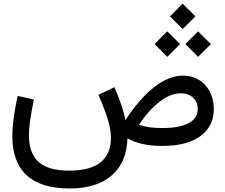

<svg xmlns="http://www.w3.org/2000/svg" viewBox="-20 -808 1248 1063"><path d="M921.4 -717.3 991.2 -787.6 1062 -717.3 991.2 -647ZM1006.3 -564 1076.7 -634.3 1147.5 -564 1076.7 -493.2ZM835.9 -564 906.2 -634.3 977.1 -564 906.2 -493.2ZM992.7 -389.2Q1043 -389.2 1081.5 -365.7Q1120.1 -342.3 1141.8 -300.3Q1163.6 -258.3 1163.6 -202.6Q1163.6 -108.9 1089.4 -54.4Q1015.1 0 877.9 0Q759.8 0 685.5 -42Q682.1 90.3 599.1 162.8Q516.1 235.4 365.2 235.4Q48.3 235.4 48.3 -55.7Q48.3 -98.6 55.4 -152.6Q62.5 -206.5 77.6 -276.9L167.5 -257.3Q152.8 -184.1 146.5 -138.9Q140.1 -93.8 140.1 -60.5Q140.1 41.5 194.1 89.1Q248 136.7 362.8 136.7Q594.2 136.7 594.2 -45.9Q594.2 -86.9 578.9 -140.4Q563.5 -193.8 524.9 -283.2L613.3 -325.2Q661.1 -215.3 674.3 -142.6Q752.4 -262.2 833.7 -325.7Q915 -389.2 992.7 -389.2ZM980 -291.5Q925.3 -291.5 866 -246.6Q806.6 -201.7 749.5 -117.7Q796.9 -99.1 877.4 -99.1Q975.6 -99.1 1025.1 -126.5Q1074.7 -153.8 1074.7 -204.1Q1074.7 -243.7 1048.6 -267.6Q1022.5 -291.5 980 -291.5Z"/></svg>

Font: Estedad-FD Medium
Style: Regular
Weight: 500
Designer: Amin Abedi
Version: Version 7.3